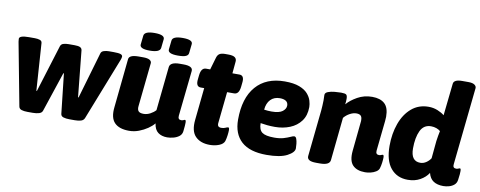

<svg xmlns="http://www.w3.org/2000/svg" viewBox="-64 -1058 3426 1370"><g transform="rotate(10 1648.5 -372.5)"><path d="M174 2Q149 2 131.5 -3.5Q114 -9 111 -26L25 -480Q23 -493 23 -501Q23 -525 93 -525H136Q155 -525 171 -520Q187 -515 188 -499L211 -157H215L321 -499Q326 -515 342.5 -520Q359 -525 380 -525H424Q450 -525 463 -519Q476 -513 478 -498L512 -163H516L614 -499Q618 -514 635.5 -519.5Q653 -525 672 -525H707Q742 -525 756.5 -520Q771 -515 771 -503Q771 -498 769 -491.5Q767 -485 765 -479L587 -26Q580 -9 561.5 -3.5Q543 2 518 2H478Q453 2 435 -3.5Q417 -9 415 -26L383 -314H379L283 -26Q278 -10 258.5 -4Q239 2 213 2Z M911 9Q839 9 805 -26.5Q771 -62 780 -140L816 -493Q819 -525 888 -525H920Q953 -525 967.5 -516Q982 -507 981 -493L948 -177Q945 -152 955 -140Q965 -128 993 -128Q1017 -128 1040.5 -140.5Q1064 -153 1079 -170L1112 -488Q1116 -525 1186 -525H1212Q1282 -525 1278 -488L1243 -159Q1240 -130 1265 -130Q1274 -130 1281 -133.5Q1288 -137 1292 -137Q1299 -137 1299 -118Q1299 -110 1298 -94.5Q1297 -79 1294 -54Q1291 -31 1273 -17.5Q1255 -4 1231 2Q1207 8 1187 8Q1147 8 1121 -11.5Q1095 -31 1089 -76Q1072 -55 1044 -36Q1016 -17 982 -4Q948 9 911 9ZM1161 -580Q1087 -580 1091 -613L1098 -677Q1101 -710 1175 -710Q1249 -710 1245 -677L1238 -613Q1237 -596 1219 -588Q1201 -580 1161 -580ZM957 -580Q883 -580 887 -613L894 -677Q898 -710 971 -710Q1045 -710 1042 -677L1035 -613Q1031 -580 957 -580Z M1496 8Q1428 8 1391 -30Q1354 -68 1363 -151L1387 -384H1362Q1325 -384 1332 -440L1335 -468Q1341 -523 1376 -523H1406L1432 -612Q1438 -633 1452 -641.5Q1466 -650 1493 -650H1515Q1549 -650 1563 -639.5Q1577 -629 1575 -609L1567 -523H1618Q1655 -523 1648 -468L1645 -440Q1639 -384 1604 -384H1553L1530 -163Q1527 -142 1533.5 -134Q1540 -126 1556 -126Q1574 -126 1586 -132Q1598 -138 1605 -138Q1613 -138 1613 -119Q1613 -105 1610 -81.5Q1607 -58 1601 -38Q1593 -16 1562.5 -4Q1532 8 1496 8Z M1907 8Q1785 8 1724.5 -47Q1664 -102 1664 -205Q1664 -361 1737.5 -446Q1811 -531 1946 -531Q2011 -531 2051.5 -515.5Q2092 -500 2113 -476Q2134 -452 2141.5 -426.5Q2149 -401 2149 -381Q2149 -320 2119 -279.5Q2089 -239 2039.5 -219Q1990 -199 1931 -199Q1902 -199 1876 -201.5Q1850 -204 1827 -208Q1827 -160 1852 -141.5Q1877 -123 1940 -123Q1980 -123 2008 -131.5Q2036 -140 2054 -148.5Q2072 -157 2080 -157Q2091 -157 2096.5 -142Q2102 -127 2104 -107.5Q2106 -88 2106 -74Q2106 -45 2056 -18.5Q2006 8 1907 8ZM1889 -303Q1944 -303 1968 -321.5Q1992 -340 1992 -364Q1992 -386 1976 -396.5Q1960 -407 1932 -407Q1890 -407 1864.5 -380.5Q1839 -354 1835 -307Q1847 -305 1861.5 -304Q1876 -303 1889 -303Z M2621 8Q2561 8 2531 -23.5Q2501 -55 2508 -127L2529 -336Q2530 -342 2530 -346Q2530 -350 2530 -353Q2530 -376 2520 -385.5Q2510 -395 2488 -395Q2466 -395 2441 -381.5Q2416 -368 2399 -347L2367 -35Q2363 2 2294 2H2267Q2230 2 2215 -8Q2200 -18 2202 -36L2237 -371Q2238 -387 2239.5 -406.5Q2241 -426 2241 -446Q2241 -455 2240.5 -464.5Q2240 -474 2240 -485Q2240 -501 2260.5 -509Q2281 -517 2308.5 -519.5Q2336 -522 2355 -522Q2384 -522 2392.5 -515Q2401 -508 2401 -485Q2401 -465 2398 -445Q2425 -477 2473 -504Q2521 -531 2579 -531Q2638 -531 2669.5 -502.5Q2701 -474 2701 -408Q2701 -401 2700 -393Q2699 -385 2699 -376L2676 -159Q2673 -130 2698 -130Q2707 -130 2714 -133.5Q2721 -137 2725 -137Q2733 -137 2733 -118Q2733 -104 2730 -80.5Q2727 -57 2721 -38Q2716 -23 2699 -12.5Q2682 -2 2661 3Q2640 8 2621 8Z M2930 8Q2852 8 2806.5 -47Q2761 -102 2761 -208Q2761 -297 2787.5 -370.5Q2814 -444 2865 -487.5Q2916 -531 2988 -531Q3023 -531 3053.5 -518.5Q3084 -506 3103 -490L3128 -722Q3131 -754 3191 -754H3237Q3267 -754 3281 -744Q3295 -734 3294 -720L3235 -159Q3231 -130 3257 -130Q3266 -130 3273 -133.5Q3280 -137 3284 -137Q3291 -137 3291 -118Q3291 -110 3290 -94.5Q3289 -79 3285 -54Q3282 -31 3266.5 -17.5Q3251 -4 3229.5 2Q3208 8 3188 8Q3144 8 3116.5 -10Q3089 -28 3079 -68Q3058 -35 3019.5 -13.5Q2981 8 2930 8ZM2997 -127Q3020 -127 3040 -140.5Q3060 -154 3072 -173L3084 -300Q3087 -321 3090 -338.5Q3093 -356 3097 -374Q3086 -384 3068 -390.5Q3050 -397 3029 -397Q2976 -397 2952.5 -347.5Q2929 -298 2929 -219Q2929 -127 2997 -127Z"/></g></svg>

Font: Asap ExtraBold
Style: Italic
Weight: 800
Italic angle: -6°
Designer: Pablo Cosgaya
Foundry: Omnibus-Type
Version: Version 3.001; ttfautohint (v1.8.4.7-5d5b)